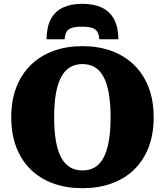

<svg xmlns="http://www.w3.org/2000/svg" viewBox="-20 -970 865 1007"><path d="M412 -950Q352 -950 310.5 -930.5Q269 -911 247 -870.5Q225 -830 224 -764H319Q321 -790 329.5 -804Q338 -818 357.5 -824Q377 -830 410 -830Q443 -830 462 -824Q481 -818 490 -804Q499 -790 501 -764H601Q600 -830 577.5 -870.5Q555 -911 513.5 -930.5Q472 -950 412 -950ZM412 17Q329 17 260.5 -7.5Q192 -32 142.5 -79.5Q93 -127 66 -196.5Q39 -266 39 -355Q39 -444 66 -513Q93 -582 142.5 -630Q192 -678 260.5 -703Q329 -728 412 -728Q496 -728 564.5 -703Q633 -678 682.5 -630Q732 -582 759 -513Q786 -444 786 -355Q786 -266 759 -196.5Q732 -127 682.5 -79.5Q633 -32 564.5 -7.5Q496 17 412 17ZM412 -76Q449 -76 476.5 -92Q504 -108 522.5 -142Q541 -176 550.5 -229Q560 -282 560 -355Q560 -428 550.5 -481Q541 -534 522.5 -568Q504 -602 476.5 -618Q449 -634 412 -634Q376 -634 348.5 -618Q321 -602 302 -568Q283 -534 273.5 -481Q264 -428 264 -355Q264 -282 273.5 -229Q283 -176 302 -142Q321 -108 348.5 -92Q376 -76 412 -76Z"/></svg>

Font: Roboto Serif ExtraBold
Style: Regular
Weight: 800
Designer: Greg Gazdowicz
Foundry: Commercial Type
Version: Version 1.008